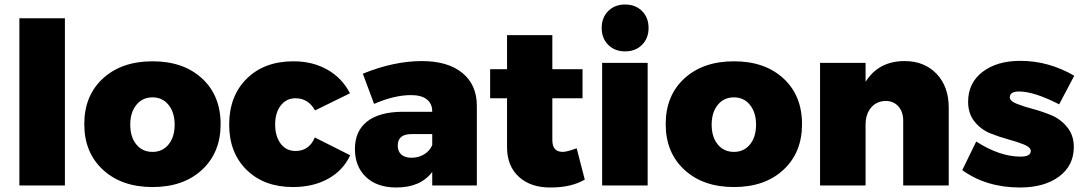

<svg xmlns="http://www.w3.org/2000/svg" viewBox="-20 -823 4811 852"><path d="M268 0H66V-742H268Z M959 -272Q959 -146 876.5 -69.5Q794 7 657 7Q520 7 437 -69.5Q354 -146 354 -272Q354 -399 437 -475Q520 -551 657 -551Q794 -551 876.5 -475Q959 -399 959 -272ZM657 -391Q612 -391 585 -357.5Q558 -324 558 -270Q558 -215 585 -182Q612 -149 657 -149Q701 -149 728 -182Q755 -215 755 -270Q755 -324 728 -357.5Q701 -391 657 -391Z M1282 -551Q1367 -551 1432.5 -514Q1498 -477 1533 -409L1378 -333Q1348 -387 1291 -387Q1251 -387 1226 -355Q1201 -323 1201 -271Q1201 -218 1225.5 -185.5Q1250 -153 1291 -153Q1352 -153 1377 -213L1534 -134Q1503 -67 1436.5 -30Q1370 7 1280 7Q1152 7 1074.5 -69Q997 -145 997 -270Q997 -397 1075 -474Q1153 -551 1282 -551Z M1852 -552Q1967 -552 2031.5 -499.5Q2096 -447 2096 -353V0H1898V-60Q1846 9 1739 9Q1653 9 1604 -37.5Q1555 -84 1555 -162Q1555 -241 1608.5 -283.5Q1662 -326 1765 -327H1898V-329Q1898 -363 1874 -382Q1850 -401 1804 -401Q1730 -401 1640 -362L1590 -496Q1728 -552 1852 -552ZM1806 -123Q1837 -123 1862 -138Q1887 -153 1898 -179V-228H1806Q1745 -228 1745 -177Q1745 -151 1761 -137Q1777 -123 1806 -123Z M2539 -165 2575 -26Q2515 9 2424 9Q2336 10 2283 -38Q2230 -86 2230 -170V-387H2155V-516H2230V-667H2431V-516H2565V-387H2431V-201Q2431 -149 2477 -149Q2496 -149 2539 -165Z M2679 -774Q2708 -803 2754 -803Q2800 -803 2829 -774Q2858 -745 2858 -699Q2858 -653 2829 -624Q2800 -595 2754 -595Q2708 -595 2679 -624Q2650 -653 2650 -699Q2650 -745 2679 -774ZM2854 0H2652V-544H2854Z M3539 -272Q3539 -146 3456.5 -69.5Q3374 7 3237 7Q3100 7 3017 -69.5Q2934 -146 2934 -272Q2934 -399 3017 -475Q3100 -551 3237 -551Q3374 -551 3456.5 -475Q3539 -399 3539 -272ZM3237 -391Q3192 -391 3165 -357.5Q3138 -324 3138 -270Q3138 -215 3165 -182Q3192 -149 3237 -149Q3281 -149 3308 -182Q3335 -215 3335 -270Q3335 -324 3308 -357.5Q3281 -391 3237 -391Z M3994 -552Q4082 -552 4136 -495.5Q4190 -439 4190 -345V0H3988V-287Q3988 -327 3966.5 -351Q3945 -375 3910 -375Q3869 -374 3845 -345Q3821 -316 3821 -269V0H3619V-544H3821V-460Q3879 -552 3994 -552Z M4508 -553Q4633 -553 4747 -487L4680 -360Q4569 -417 4502 -417Q4461 -417 4461 -391Q4461 -375 4490.5 -363Q4520 -351 4561.5 -340Q4603 -329 4644.5 -312Q4686 -295 4715.5 -259Q4745 -223 4745 -171Q4745 -88 4679.5 -39.5Q4614 9 4506 9Q4357 9 4250 -68L4312 -195Q4416 -128 4509 -128Q4554 -128 4554 -153Q4554 -169 4525.5 -181Q4497 -193 4456 -204Q4415 -215 4374 -231.5Q4333 -248 4304.5 -283.5Q4276 -319 4276 -371Q4276 -455 4340 -504Q4404 -553 4508 -553Z"/></svg>

Font: Montserrat Extra Bold
Style: Regular
Weight: 800
Designer: Julieta Ulanovsky
Foundry: Julieta Ulanovsky
Version: Version 3.001;PS 003.001;hotconv 1.0.70;makeotf.lib2.5.58329